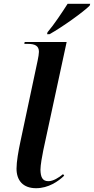

<svg xmlns="http://www.w3.org/2000/svg" viewBox="-20 -981 495 1011"><path d="M230 -811 228 -801H241C309 -839 419 -918 452 -951L455 -961H336C308 -917 265 -852 230 -811ZM170 10C235 10 287 -26 318 -56L312 -64C289 -45 260 -27 235 -27C204 -27 194 -47 193 -87C193 -111 202 -161 208 -190L331 -760H110L108 -750H126C164 -750 185 -740 185 -708C185 -699 182 -679 178 -661L87 -233C77 -186 67 -130 67 -93C67 -31 101 10 170 10Z"/></svg>

Font: Noto Serif Display SemiBold
Style: Italic
Weight: 600
Italic angle: -12°
Designer: Monotype Design Team
Foundry: Monotype Imaging Inc.
Version: Version 2.009